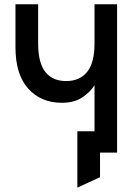

<svg xmlns="http://www.w3.org/2000/svg" viewBox="-20 -720 656 906"><path d="M345 165.5V-100.5H521.5V0H452V116ZM426 0V-318Q407 -286.5 369 -260.8Q331 -235 272.5 -235Q173 -235 113 -302Q53 -369 53 -497V-700H160V-515Q160 -423.5 194 -380.5Q228 -337.5 292 -337.5Q356 -337.5 391 -380.5Q426 -423.5 426 -515V-700H532.5V0Z"/></svg>

Font: Overpass Mono SemiBold
Style: Regular
Weight: 600
Monospace: yes
Designer: Delve Withrington, Dave Bailey
Foundry: Delve Fonts LLC
Version: Version 4.000